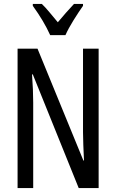

<svg xmlns="http://www.w3.org/2000/svg" viewBox="-20 -963 594 983"><path d="M485 0V-714H405V-286Q405 -258 406.5 -221.5Q408 -185 410 -141H407L172 -714H70V0H150V-438Q150 -500 144 -582H148L383 0ZM405 -943H359Q335 -917 318 -898Q301 -879 276 -849Q254 -875 233 -900.5Q212 -926 194 -943H148V-933Q204 -856 237 -783H315Q330 -817 356.5 -859.5Q383 -902 405 -933Z"/></svg>

Font: Noto Sans Display Condensed
Style: Regular
Weight: 400
Width: 3
Designer: Monotype Design Team
Foundry: Monotype Imaging Inc.
Version: Version 1.900